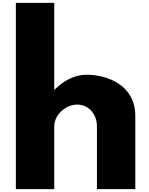

<svg xmlns="http://www.w3.org/2000/svg" viewBox="-20 -1311 1033 1331"><path d="M90 0H356V-436C356 -513 434 -586 514 -586C600 -586 652 -513 652 -436V0H918V-508C918 -723 721 -793 580 -793C496 -793 419 -750 359 -690H356V-1291H90Z"/></svg>

Font: Hussar Dziwak
Style: Regular
Weight: 400
Version: Version 1.022